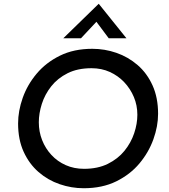

<svg xmlns="http://www.w3.org/2000/svg" viewBox="-20 -992 897 1019"><path d="M424 7Q359 7 296.5 -14.5Q234 -36 184.5 -79Q135 -122 105.5 -186.5Q76 -251 76 -337Q76 -403 100.5 -472.5Q125 -542 174.5 -601Q224 -660 298 -696.5Q372 -733 470 -733Q536 -733 598 -711.5Q660 -690 710 -647Q760 -604 789.5 -539Q819 -474 819 -388Q819 -322 794 -252.5Q769 -183 720 -124.5Q671 -66 597 -29.5Q523 7 424 7ZM426 -96Q499 -96 552.5 -122.5Q606 -149 640.5 -191.5Q675 -234 692 -284.5Q709 -335 709 -383Q709 -433 690.5 -477Q672 -521 639.5 -555.5Q607 -590 563 -610Q519 -630 466 -630Q392 -630 339 -603.5Q286 -577 252 -534Q218 -491 202 -440.5Q186 -390 186 -343Q186 -293 203.5 -248.5Q221 -204 253 -169.5Q285 -135 329 -115.5Q373 -96 426 -96ZM557 -789 483 -888 510 -896 410 -789H316L504 -972L651 -789Z"/></svg>

Font: Josefin Sans Thin Medium
Style: Italic
Weight: 500
Italic angle: -7°
Version: Version 2.000